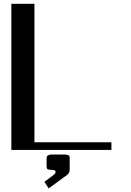

<svg xmlns="http://www.w3.org/2000/svg" viewBox="-20 -812 707 1040"><path d="M357.4 45.9V108.4Q356.9 125 343.8 135.3L243.7 208.5L220.7 172.9L272.5 133.8Q281.2 126 281.2 119.1Q281.2 108.4 263.7 108.4Q242.7 108.4 237.5 104.2Q232.4 100.1 232.4 87.4V45.9Q232.9 38.6 233.9 35.4Q234.9 32.2 241.9 28.6Q249 24.9 263.7 24.9H326.2Q341.3 24.9 348.1 27.8Q355 30.8 356.2 34.2Q357.4 37.6 357.4 45.9ZM166.5 -41.5H583.5V0H41.5V-791.5H166.5Z"/></svg>

Font: Gputeks
Style: Bold
Weight: 600
Width: 8
Version: Version 0.9